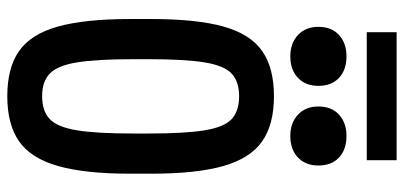

<svg xmlns="http://www.w3.org/2000/svg" viewBox="-318 -808 1135 540"><g transform="rotate(90 250.0 -537.5)"><path d="M250 10Q170 10 122.5 -23.5Q75 -57 54 -133Q33 -209 33 -335V-395Q33 -522 54 -597.5Q75 -673 122.5 -706.5Q170 -740 250 -740Q330 -740 377.5 -706.5Q425 -673 446.5 -597.5Q468 -522 468 -395V-335Q468 -209 446.5 -133Q425 -57 377.5 -23.5Q330 10 250 10ZM250 -88Q292 -88 314.5 -109.5Q337 -131 346 -186Q355 -241 355 -343V-388Q355 -490 346 -545Q337 -600 314.5 -621Q292 -642 250 -642Q209 -642 186.5 -621Q164 -600 155 -545Q146 -490 146 -388V-343Q146 -241 155 -186Q164 -131 186.5 -109.5Q209 -88 250 -88ZM138 -786Q101 -786 78 -807.5Q55 -829 55 -865Q55 -902 78 -923Q101 -944 138 -944Q176 -944 198.5 -923Q221 -902 221 -865Q221 -829 198.5 -807.5Q176 -786 138 -786ZM362 -786Q325 -786 302 -807.5Q279 -829 279 -865Q279 -902 302 -923Q325 -944 362 -944Q400 -944 422.5 -923Q445 -902 445 -865Q445 -829 422.5 -807.5Q400 -786 362 -786ZM70 -1001V-1085H430V-1001Z"/></g></svg>

Font: M PLUS Code Latin Medium
Style: Regular
Weight: 500
Designer: Coji Morishita
Foundry: UNDERFOREST DESIGN
Version: Version 1.002; ttfautohint (v1.8.3)